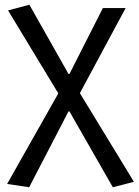

<svg xmlns="http://www.w3.org/2000/svg" viewBox="-20 -577 585 810"><path d="M103 213 269 -107H273L456 213L545 190L317 -184L510 -543H414L273 -265H269L104 -557L14 -533L226 -183L10 199Z"/></svg>

Font: Noto Sans Mono CJK SC Regular
Style: Regular
Weight: 400
Designer: Ryoko NISHIZUKA (kana & ideographs); Paul D. Hunt (Latin, Greek & Cyrillic); Wenlong ZHANG (bopomofo); Sandoll Communica
Foundry: Adobe Systems Incorporated
Version: Version 1.005;PS 1.005;hotconv 1.0.96;makeotf.lib2.5.65012